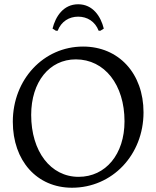

<svg xmlns="http://www.w3.org/2000/svg" viewBox="-20 -867 732 899"><path d="M346 -789C388 -789 425 -767 442 -723H450L466 -733C452 -790 415 -847 346 -847C277 -847 240 -790 226 -733L242 -723H250C267 -767 304 -789 346 -789ZM317 12C506 12 652 -142 652 -341C652 -523 536 -649 369 -649C184 -649 40 -495 40 -297C40 -114 153 12 317 12ZM348 -39C217 -39 126 -158 126 -329C126 -483 211 -589 335 -589C470 -589 563 -470 563 -299C563 -145 475 -39 348 -39Z"/></svg>

Font: Alegreya SC
Style: Regular
Weight: 400
Designer: Juan Pablo del Peral
Foundry: Huerta Tipografica
Version: Version 2.007;PS 002.007;hotconv 1.0.88;makeotf.lib2.5.64775